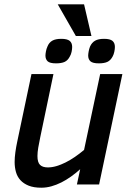

<svg xmlns="http://www.w3.org/2000/svg" viewBox="-20 -856 609 891"><path d="M228 -512.2 167 -220.2Q161.1 -192.9 157.5 -170.9Q153.8 -148.9 153.8 -131.8Q153.8 -102.5 165.8 -90.8Q177.7 -79.1 202.1 -79.1Q221.2 -79.1 241.9 -85.2Q262.7 -91.3 284.2 -102.1Q305.7 -112.8 327.4 -127.7Q349.1 -142.6 370.1 -160.2L444.8 -512.2H547.9L439.9 0H336.9L352.1 -70.8Q331.5 -52.2 309.6 -36.6Q287.6 -21 264.9 -9.5Q242.2 2 218.8 8.5Q195.3 15.1 171.9 15.1Q136.7 15.1 113 5.6Q89.4 -3.9 74.7 -20Q60.1 -36.1 54 -57.9Q47.9 -79.6 47.9 -104Q47.9 -124.5 51.3 -149.4Q54.7 -174.3 60.1 -199.2L126 -512.2ZM332 -689 248 -835.9H370.1L404.3 -689ZM314.9 -638.2Q314.9 -628.4 312.3 -615.7Q309.6 -603 304.2 -594.2Q294.9 -575.7 280 -568.8Q265.1 -562 240.2 -562Q211.4 -562 201.2 -571.5Q190.9 -581.1 190.9 -598.1Q190.9 -605 193.1 -617.2Q195.3 -629.4 200.2 -640.1Q207.5 -658.7 222.7 -667.2Q237.8 -675.8 264.2 -675.8Q292 -675.8 303.5 -666.3Q314.9 -656.7 314.9 -638.2ZM513.2 -638.2Q513.2 -628.4 510.5 -615.7Q507.8 -603 502.9 -594.2Q493.2 -575.7 478.3 -568.8Q463.4 -562 439 -562Q410.2 -562 399.7 -571.5Q389.2 -581.1 389.2 -598.1Q389.2 -605 391.4 -617.2Q393.6 -629.4 397.9 -640.1Q406.2 -658.7 421.4 -667.2Q436.5 -675.8 462.9 -675.8Q490.7 -675.8 502 -666.3Q513.2 -656.7 513.2 -638.2Z"/></svg>

Font: Clear Sans Medium
Style: Italic
Weight: 500
Italic angle: -12°
Foundry: Intel Corporation
Version: Version 1.00